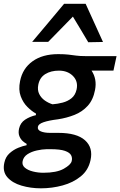

<svg xmlns="http://www.w3.org/2000/svg" viewBox="-40 -796 638 1018"><path d="M177 202.5Q122.5 202.5 74 188.2Q25.5 174 -1 143.8Q-27.5 113.5 -17 66.5Q-10.5 35.5 10.8 16.5Q32 -2.5 57 -12.5Q82 -22.5 101 -26V-33.5Q92.5 -37.5 81 -47.5Q69.5 -57.5 62.8 -74Q56 -90.5 61 -114Q68 -145 93 -161.5Q118 -178 150.5 -185.5V-194Q128.5 -206 105.5 -228.8Q82.5 -251.5 69.8 -285.8Q57 -320 66.5 -366.5Q80 -433.5 132.8 -471.2Q185.5 -509 268.5 -509Q301 -509 322.5 -506.5Q344 -504 364 -501.2Q384 -498.5 412.5 -498.5H578L561.5 -421.5H445.5Q475 -377 464 -319.5Q454 -266.5 425 -234.8Q396 -203 354.8 -186.8Q313.5 -170.5 267.5 -163.5Q218.5 -157.5 191 -148Q163.5 -138.5 161 -124Q157.5 -107.5 176.2 -99.5Q195 -91.5 226 -91.5H269.5Q367 -91.5 410.8 -52.2Q454.5 -13 440 53Q428.5 106.5 388.2 139.2Q348 172 292 187.2Q236 202.5 177 202.5ZM238.5 -243Q265.5 -245 292.2 -252Q319 -259 339 -275Q359 -291 366 -321Q375.5 -364 347.2 -392.8Q319 -421.5 272.5 -421.5Q230 -421.5 200.2 -403.2Q170.5 -385 163 -346.5Q157.5 -318.5 167.8 -297.8Q178 -277 197.5 -263.2Q217 -249.5 238.5 -243ZM190 120Q260.5 120 298 98.8Q335.5 77.5 340 58.5Q344.5 42 337.2 27.5Q330 13 304.5 4Q279 -5 228 -5H207.5Q183 -4.5 155 1.8Q127 8 106 21.5Q85 35 80 58Q75.5 79 91.5 92.8Q107.5 106.5 134.5 113.2Q161.5 120 190 120ZM428 -572Q408 -606 387.5 -640Q367 -674 346.5 -708Q313.5 -674 280.8 -640.8Q248 -607.5 215.5 -574H130.5Q173.5 -625 215.5 -675Q257.5 -725 300 -776H414Q437 -725.5 460 -674.8Q483 -624 506 -573.5Z"/></svg>

Font: Commissioner Medium
Style: Italic
Weight: 500
Italic angle: -12°
Designer: Kostas Bartsokas
Foundry: Kostas Bartsokas
Version: Version 1.000; ttfautohint (v1.8.3)